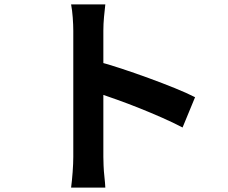

<svg xmlns="http://www.w3.org/2000/svg" viewBox="-20 -811 1040 875"><path d="M314 -96Q314 -115 314 -158.5Q314 -202 314 -259.5Q314 -317 314 -380Q314 -443 314 -501.5Q314 -560 314 -605Q314 -650 314 -671Q314 -697 311.5 -731Q309 -765 304 -791H460Q457 -765 454 -733.5Q451 -702 451 -671Q451 -643 451 -595Q451 -547 451 -488.5Q451 -430 451 -369.5Q451 -309 451 -253Q451 -197 451 -155.5Q451 -114 451 -96Q451 -82 452 -56.5Q453 -31 456 -4Q459 23 460 44H304Q308 14 311 -26Q314 -66 314 -96ZM421 -532Q471 -519 533 -498.5Q595 -478 658 -455Q721 -432 776.5 -409.5Q832 -387 869 -368L812 -230Q770 -252 719 -274.5Q668 -297 615.5 -318Q563 -339 512.5 -357Q462 -375 421 -389Z"/></svg>

Font: Noto Sans SC Thin
Style: Bold
Weight: 700
Version: Version 2.004-H2;hotconv 1.0.118;makeotfexe 2.5.65603